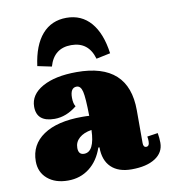

<svg xmlns="http://www.w3.org/2000/svg" viewBox="-79 -751 738 831"><g transform="rotate(-10 290.0 -335.5)"><path d="M428 -499 366 -486Q344 -563 268 -563Q192 -563 170 -486L108 -499Q120 -589 161 -636Q202 -683 268 -683Q334 -683 375 -635.5Q416 -588 428 -499ZM154 12Q98 12 64 -17Q30 -46 30 -94Q30 -167 90.5 -208Q151 -249 261 -249Q281 -249 292 -248Q291 -328 284.5 -355Q278 -382 260 -382Q232 -382 232 -338Q232 -312 241 -299Q194 -261 143 -261Q64 -261 64 -328Q64 -381 120 -412.5Q176 -444 271 -444Q499 -444 499 -236V-92Q499 -73 512 -73Q526 -73 526 -95Q526 -107 524 -116L571 -123Q575 -101 575 -80Q575 -37 537 -12.5Q499 12 433 12Q375 12 343.5 -18.5Q312 -49 312 -106H307Q288 -50 248 -19Q208 12 154 12ZM217 -120Q217 -90 242 -90Q288 -90 291 -186Q257 -181 237 -163.5Q217 -146 217 -120Z"/></g></svg>

Font: Arapey Black
Style: Regular
Weight: 900
Designer: Eduardo Rodriguez Tunni
Foundry: Eduardo Rodriguez Tunni
Version: Version 4.000